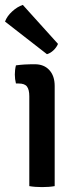

<svg xmlns="http://www.w3.org/2000/svg" viewBox="-28 -759 319 783"><path d="M195 0Q184.5 2 171 3Q157.5 4 143.5 4Q129.5 4 116 3Q102.5 2 91.5 0V-366.5Q91.5 -393 82.2 -405.8Q73 -418.5 48 -418.5H37Q32.5 -436.5 32.5 -455Q32.5 -464 33.5 -473.2Q34.5 -482.5 37 -492.5Q56 -495 72.8 -496Q89.5 -497 100.5 -497H114Q151.5 -497 173.2 -473.2Q195 -449.5 195 -408.5ZM65 -739Q42.5 -731.5 21.5 -712.2Q0.5 -693 -7.5 -671L163.5 -538Q177.5 -542 190 -553.8Q202.5 -565.5 208.5 -580Z"/></svg>

Font: Signika
Style: Regular
Weight: 400
Designer: Anna Giedry
Foundry: Anna Giedry
Version: Version 2.001